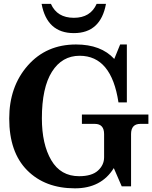

<svg xmlns="http://www.w3.org/2000/svg" viewBox="-20 -976 797 1005"><path d="M372.1 9.8Q215.8 9.8 122.1 -84.7Q28.3 -179.2 28.3 -355.5Q28.3 -522.5 125.2 -632.8Q222.2 -743.2 377.9 -743.2Q508.8 -743.2 578.1 -667.5L608.9 -743.2H644V-439.9H600.1Q563.5 -684.1 397 -684.1Q304.7 -684.1 252 -600.6Q199.2 -517.1 199.2 -356.4Q199.2 -221.2 248.3 -137.5Q297.4 -53.7 394 -53.7Q460.4 -53.7 492.7 -83Q524.9 -112.3 524.9 -152.8V-273.9Q524.9 -327.6 476.1 -327.6H408.7V-376.5H756.8V-327.6H714.8Q666 -327.6 666 -273.9V-0.5H617.2L575.7 -96.2Q510.3 9.8 372.1 9.8ZM366.7 -802.7Q226.1 -802.7 197.8 -955.6H246.6Q278.8 -882.8 366.7 -882.8Q453.6 -882.8 485.8 -955.6H534.7Q506.8 -802.7 366.7 -802.7Z"/></svg>

Font: Munson
Style: Bold
Weight: 700
Designer: Paul James MIller
Foundry: High-Logic / Made with FontCreator
Version: Version 2.10;May 5, 2019;FontCreator 11.5.0.2430 64-bit